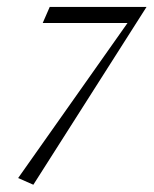

<svg xmlns="http://www.w3.org/2000/svg" viewBox="-20 -453 438 547"><path d="M343.3 -387.5H101.7L121.7 -433.3H397.5L75 73.3L31.7 54.2Z"/></svg>

Font: Sirivennela
Style: Regular
Weight: 400
Designer: Appaji Ambarisha Darbha
Foundry: Appaji Ambarisha Darbha
Version: Version 1.00; ttfautohint (v1.8.4.7-5d5b)